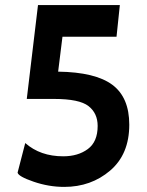

<svg xmlns="http://www.w3.org/2000/svg" viewBox="-20 -720 577 753"><path d="M232 13Q171 13 111.5 -7.5Q52 -28 49 -43L79 -159Q138 -107 228 -107Q286 -107 324.5 -135.5Q363 -164 363 -226Q363 -276 327 -304Q291 -332 192 -332H85L129 -700H450L437 -576H225L208 -439Q354 -437 420.5 -387.5Q487 -338 487 -231Q487 -115 412 -51Q337 13 232 13Z"/></svg>

Font: Cabin
Style: Bold
Weight: 700
Designer: Pablo Impallari
Foundry: Pablo Impallari. www.impallari.com Igino Marini. www.ikern.com
Version: Version 1.005